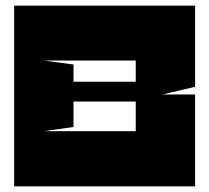

<svg xmlns="http://www.w3.org/2000/svg" viewBox="-20 -659 739 679"><path d="M460 -300V-195H135L240 -210V-300ZM460 -445V-370H240V-431L135 -445ZM670 -639H30C30 -429 30 -218 30 0C240 0 460 0 670 0V-325H555L670 -352Z"/></svg>

Font: Banana Brick
Style: Regular
Weight: 400
Designer: artmaker
Foundry: artmaker
Version: Version 4.000 2011 initial release